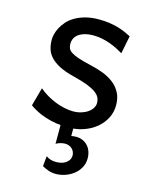

<svg xmlns="http://www.w3.org/2000/svg" viewBox="-112 -581 696 888"><g transform="rotate(15 235.5 -137.0)"><path d="M390.6 -383.3Q378.4 -390.6 362.8 -398.7Q347.2 -406.7 328.9 -413.6Q310.5 -420.4 289.8 -425Q269 -429.7 246.6 -429.7Q219.7 -429.7 201.4 -423.8Q183.1 -418 172.1 -408.9Q161.1 -399.9 156.2 -388.4Q151.4 -377 151.4 -366.2Q151.4 -353.5 155.3 -343.8Q159.2 -334 171.6 -325.7Q184.1 -317.4 207 -309.6Q230 -301.8 268.6 -293Q301.8 -285.6 331.1 -274.2Q360.4 -262.7 382.3 -245.1Q404.3 -227.5 417 -202.9Q429.7 -178.2 429.7 -144Q429.7 -110.8 415 -82.5Q400.4 -54.2 375 -33Q349.6 -11.7 315.4 0Q292 8.3 266.1 10.7V46.4Q271 45.4 276.1 44.7Q281.2 43.9 289.6 43.9Q306.2 43.9 320.3 50Q334.5 56.2 344.7 67.1Q355 78.1 360.6 93.5Q366.2 108.9 366.2 127Q366.2 151.9 355 171.9Q343.8 191.9 325.7 205.8Q307.6 219.7 285.6 227.1Q263.7 234.4 241.7 234.4Q222.7 234.4 206.8 228.8Q190.9 223.1 175.8 214.8L180.7 166Q191.4 173.8 202.6 177.2Q213.9 180.7 229.5 180.7Q240.2 180.7 251.7 178.2Q263.2 175.8 272.7 169.9Q282.2 164.1 288.6 154.8Q294.9 145.5 295.4 131.8Q294.9 112.8 281.5 100.3Q268.1 87.9 248 87.9Q236.3 87.9 224.6 91.6Q212.9 95.2 205.1 100.1V10.3Q194.3 9.3 184.1 7.8Q156.7 3.4 132.6 -4.4Q108.4 -12.2 88.4 -22.5Q68.4 -32.7 53.7 -43.9L78.1 -131.8Q94.7 -117.2 115.5 -105Q136.2 -92.8 158.2 -84Q180.2 -75.2 202.4 -70.6Q224.6 -65.9 244.1 -65.9Q265.6 -65.9 283.4 -71.5Q301.3 -77.1 314.2 -86.2Q327.1 -95.2 334.5 -107.2Q341.8 -119.1 341.8 -131.8Q341.8 -145.5 336.2 -157.5Q330.6 -169.4 315.7 -180.4Q300.8 -191.4 274.7 -201.7Q248.5 -211.9 207.5 -222.2Q163.1 -232.9 135 -247.6Q106.9 -262.2 91.1 -279.8Q75.2 -297.4 69.3 -317.9Q63.5 -338.4 63.5 -361.3Q63.5 -372.6 67.1 -387.7Q70.8 -402.8 79.3 -419.2Q87.9 -435.5 101.8 -451.4Q115.7 -467.3 136.7 -479.7Q157.7 -492.2 186 -500Q214.4 -507.8 251.5 -507.8Q277.8 -507.8 301 -504.4Q324.2 -501 343.5 -495.4Q362.8 -489.7 378.9 -482.7Q395 -475.6 407.7 -468.8Z"/></g></svg>

Font: Andika FrenchTight
Style: Regular
Weight: 400
Designer: Victor Gaultney, Annie Olsen, Julie Remington, Don Collingsworth, Eric Hays, Becca Hirsbrunner
Foundry: SIL International
Version: Version 5.000 ; Dig1 Dig4Opn Dig7 LnSpcTght